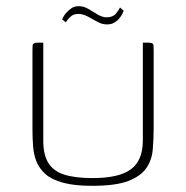

<svg xmlns="http://www.w3.org/2000/svg" viewBox="-20 -598 602 621"><path d="M477 -182Q477 -147 474 -113.5Q471 -80 453 -54Q435 -28 394.5 -12.5Q354 3 278 3Q221 3 184 -7Q147 -17 127 -35Q107 -53 98 -75.5Q89 -98 87 -125Q85 -152 85 -179V-436Q85 -446 85.5 -451Q86 -456 90 -458Q94 -460 101 -460H120V-143Q120 -98 136 -71.5Q152 -45 187 -33.5Q222 -22 279 -22Q365 -22 403.5 -50.5Q442 -79 442 -144V-460H460Q468 -460 472 -458Q476 -456 476.5 -451Q477 -446 477 -436ZM326 -519Q310 -519 295 -527.5Q280 -536 264 -544.5Q248 -553 233 -553Q217 -553 207 -543Q197 -533 193 -526L181 -535Q182 -538 185.5 -544.5Q189 -551 196 -558.5Q203 -566 212 -572Q221 -578 235 -578Q251 -578 266 -569Q281 -560 296 -551Q311 -542 325 -542Q345 -542 355 -554Q365 -566 368 -574L380 -563Q379 -560 375.5 -553Q372 -546 366 -538.5Q360 -531 350 -525Q340 -519 326 -519Z"/></svg>

Font: Genos Thin ExtraLight
Style: Regular
Weight: 250
Version: Version 1.010